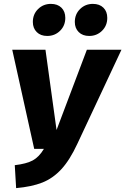

<svg xmlns="http://www.w3.org/2000/svg" viewBox="-20 -950 645 988"><path d="M378 -210Q339 -126 295.5 -79Q252 -32 197.5 -10.5Q143 11 63 18L56 -100Q116 -107 148.5 -124.5Q181 -142 206 -184H156L43 -694H214L271 -281L427 -694H605ZM149 -837Q149 -877 176 -903.5Q203 -930 242 -930Q276 -930 296 -910.5Q316 -891 316 -858Q316 -818 289 -791.5Q262 -765 223 -765Q189 -765 169 -785Q149 -805 149 -837ZM365 -837Q365 -877 392 -903.5Q419 -930 458 -930Q492 -930 512 -910.5Q532 -891 532 -858Q532 -818 505 -791.5Q478 -765 439 -765Q405 -765 385 -785Q365 -805 365 -837Z"/></svg>

Font: Fira Sans Condensed ExtraBold
Style: Italic
Weight: 800
Width: 3
Italic angle: -8°
Designer: bBox Type GmbH & Carrois Corporate GbR & Edenspiekermann AG
Foundry: bBox Type GmbH & Carrois Corporate GbR & Edenspiekermann AG
Version: Version 4.301